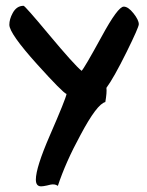

<svg xmlns="http://www.w3.org/2000/svg" viewBox="-20 -742 516 672"><path d="M465.8 -657.2Q465.8 -646.5 422.9 -559.6Q377.9 -468.8 352.5 -434.6Q354.5 -418 348.6 -384.8Q319.3 -377.9 261.7 -269.5Q210 -174.8 182.6 -91.8Q180.7 -91.8 176.8 -94.7Q171.9 -96.7 164.1 -96.7Q159.2 -96.7 144.5 -92.8Q130.9 -89.8 124 -89.8Q105.5 -89.8 105.5 -113.3Q105.5 -155.3 154.3 -267.6Q210 -395.5 212.9 -413.1Q200.2 -417 109.4 -517.6Q12.7 -625 12.7 -655.3Q12.7 -674.8 24.4 -696.3Q38.1 -721.7 62.5 -721.7Q67.4 -721.7 150.4 -622.1Q240.2 -514.6 265.6 -494.1Q274.4 -502 335.9 -614.3Q392.6 -718.8 413.1 -718.8Q428.7 -718.8 447.3 -695.3Q465.8 -671.9 465.8 -657.2Z"/></svg>

Font: Lazy Dog
Style: Regular
Weight: 400
Version: July 2001 - Freeware